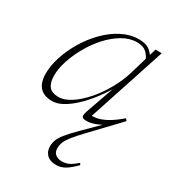

<svg xmlns="http://www.w3.org/2000/svg" viewBox="-172 -541 812 898"><g transform="rotate(30 234.0 -92.0)"><path d="M453.5 -83Q436 -64.5 415.8 -43.2Q395.5 -22 376.5 -2L316.5 61Q282 97 264.8 119.5Q247.5 142 242 157.2Q236.5 172.5 236.5 187.5Q236.5 210 250.8 220.8Q265 231.5 284.5 231.5Q304 231.5 321.5 223.8Q339 216 363.5 194L369 203.5Q338 235 316 247.2Q294 259.5 270.5 259.5Q237.5 259.5 220 242.5Q202.5 225.5 202.5 198Q202.5 180.5 208.2 164.2Q214 148 231.8 125.2Q249.5 102.5 286 66.5L384 -31L387.5 -25.5Q356.5 -6 332.8 2Q309 10 292 10Q269 10 265.8 1Q262.5 -8 270.5 -31L330 -200H334.5Q309 -154.5 279.5 -116.5Q250 -78.5 219.5 -50Q189 -21.5 159.8 -5.8Q130.5 10 105 10Q73 10 53 -2Q33 -14 24 -36Q15 -58 15 -87Q15 -130.5 31 -179.5Q47 -228.5 75.2 -275.5Q103.5 -322.5 141.5 -360.8Q179.5 -399 223.5 -421.5Q267.5 -444 314.5 -444Q353.5 -444 374.8 -426Q396 -408 410 -379L393 -364.5Q382 -394.5 364 -411Q346 -427.5 313.5 -427.5Q273.5 -427.5 235.5 -405.2Q197.5 -383 164.5 -346.8Q131.5 -310.5 106.8 -267Q82 -223.5 67.8 -180Q53.5 -136.5 53.5 -100Q53.5 -61 69.2 -41.2Q85 -21.5 121 -21.5Q152.5 -21.5 188 -44.8Q223.5 -68 257 -106.5Q290.5 -145 317.2 -192.5Q344 -240 359 -289L389.5 -393L404 -440.5H437.5L296.5 -11L285 -23.5Q302 -22 323.8 -25.2Q345.5 -28.5 375 -43.8Q404.5 -59 445 -93.5Z"/></g></svg>

Font: Newsreader 16pt 16pt ExtraLight
Style: Italic
Weight: 250
Italic angle: -17°
Version: Version 1.003